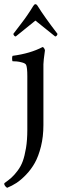

<svg xmlns="http://www.w3.org/2000/svg" viewBox="-35 -664 293 915"><path d="M-14.2 209Q6.3 194.3 19.5 182.6Q32.7 170.9 48.6 149.9Q64.5 128.9 73.5 104.2Q82.5 79.6 88.9 41.5Q95.2 3.4 95.2 -44.9V-301.8Q95.2 -340.8 89.8 -354Q86.9 -361.8 70.8 -366.2Q54.7 -370.6 43.9 -371.3Q33.2 -372.1 24.9 -372.1Q22.9 -374 22.7 -384Q22.5 -394 24.9 -397.9Q109.9 -409.2 168 -439.9Q171.4 -439.9 175.3 -433.8Q179.2 -427.7 179.2 -423.8Q171.9 -372.6 171.9 -357.9V-67.9Q171.9 -12.7 160.2 34.2Q148.4 81.1 130.9 112.3Q113.3 143.6 89.1 168.7Q64.9 193.8 43.5 207.8Q22 221.7 -1 231Q-10.3 225.1 -14.2 215.8Q-14.6 214.4 -14.6 212.2Q-14.6 210 -14.2 209ZM28.8 -502.9Q31.7 -506.8 43.9 -522.7Q56.2 -538.6 58.8 -542.2Q61.5 -545.9 71 -558.3Q80.6 -570.8 84.5 -576.4Q88.4 -582 95.9 -592.8Q103.5 -603.5 109.6 -613.3Q115.7 -623 123 -634.8Q128.4 -644 133.8 -644Q139.6 -644 145 -634.8Q176.8 -583.5 238.8 -502.9Q238.8 -498 235.4 -494.1Q231.9 -490.2 228 -490.2L133.8 -565.9Q75.2 -518.1 40 -490.2Q36.1 -490.2 32.5 -494.1Q28.8 -498 28.8 -502.9Z"/></svg>

Font: Crimson
Style: Roman
Weight: 400
Version: Version 0.8